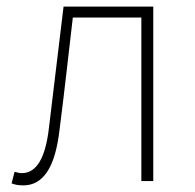

<svg xmlns="http://www.w3.org/2000/svg" viewBox="-20 -547 588 580"><path d="M51 13Q39 13 31 11.5Q23 10 15 7L24 -28Q29 -27 34 -25.5Q39 -24 46 -24Q79 -24 99.5 -58Q120 -92 128 -162Q139 -254 150 -345Q161 -436 172 -527H443V0H407V-494H200Q190 -409 180.5 -325.5Q171 -242 160 -156Q150 -69 122.5 -28Q95 13 51 13Z"/></svg>

Font: Noto Sans TC Thin
Style: Regular
Weight: 100
Designer: Ryoko NISHIZUKA 西塚涼子 (kana, bopomofo & ideographs); Paul D. Hunt (Latin, Greek & Cyrillic); Sandoll Communications 산돌커뮤니
Foundry: Adobe
Version: Version 2.004-H2;hotconv 1.0.118;makeotfexe 2.5.65603